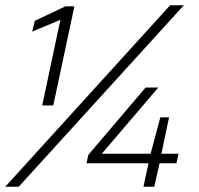

<svg xmlns="http://www.w3.org/2000/svg" viewBox="-33 -708 753 728"><path d="M127 -308 196 -633 89 -588 99 -629 215 -684H249L169 -308ZM-13 0 612 -688H664L38 0ZM511 0 530 -89H295L302 -121L519 -376H567L353 -125H538L575 -263H608L579 -125H644L636 -89H572L552 0Z"/></svg>

Font: Saira SemiExpanded ExtraLight
Style: Italic
Weight: 250
Width: 6
Italic angle: -12°
Designer: Hector Gatti with collaboration of the Omnibus-Type team
Foundry: Omnibus-Type
Version: Version 1.101